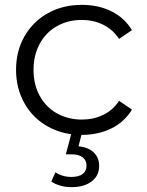

<svg xmlns="http://www.w3.org/2000/svg" viewBox="-20 -550 603 790"><path d="M46 -263Q46 -340 81 -401Q116 -462 177.5 -496Q239 -530 317 -530Q385 -530 438.5 -503.5Q492 -477 523 -426L470 -390Q444 -429 404 -448.5Q364 -468 317 -468Q260 -468 214.5 -442.5Q169 -417 143.5 -370Q118 -323 118 -263Q118 -202 143.5 -155.5Q169 -109 214.5 -83.5Q260 -58 317 -58Q364 -58 404 -77Q444 -96 470 -135L523 -99Q492 -48 438 -21.5Q384 5 317 5Q239 5 177.5 -29Q116 -63 81 -124.5Q46 -186 46 -263ZM191 197 208 159Q237 178 274 178Q304 178 320 166Q336 154 336 131Q336 110 320.5 97.5Q305 85 274 85H251L275 -6H318L303 52Q344 56 366 77.5Q388 99 388 133Q388 173 357 196.5Q326 220 275 220Q226 220 191 197Z"/></svg>

Font: Montserrat-Regular
Style: Regular
Weight: 400
Version: Version 7.200